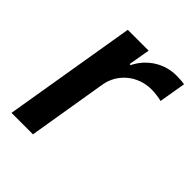

<svg xmlns="http://www.w3.org/2000/svg" viewBox="-163 -649 743 743"><g transform="rotate(45 208.5 -277.0)"><path d="M23.1 0H140.6L194.6 -326.7C206.7 -397.4 268.5 -447.4 341.3 -447.4C363.6 -447.4 388.8 -443.5 398.4 -440.3L416.9 -550.4C405.2 -552.6 385.7 -553.6 371.4 -553.6C308.2 -553.6 248.2 -517.4 218.4 -456.7H212.7L228 -545.5H114Z"/></g></svg>

Font: Magic Ui Pro Semi Bold
Style: Italic
Weight: 600
Italic angle: -9.39999°
Designer: Stefan Endress, Andreas Faust
Version: Version 1.000;FEAKit 1.0